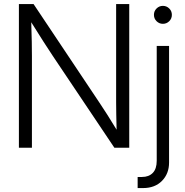

<svg xmlns="http://www.w3.org/2000/svg" viewBox="-20 -748 939 972"><path d="M75.7 0V-727.5H149.9L483.9 -227.5Q501 -202.6 524.2 -165.8Q547.4 -128.9 570.3 -91.3Q569.3 -127.4 568.6 -167.2Q567.9 -207 567.9 -230.5V-727.5H634.3V0H559.1L247.6 -464.4Q229 -491.7 200.9 -535.9Q172.9 -580.1 138.2 -635.3Q140.1 -578.1 140.9 -535.4Q141.6 -492.7 141.6 -464.8V0ZM773.4 -515.6H835.9V74.7Q835.9 131.3 800 167.7Q764.2 204.1 704.1 204.1H676.8V147.9H698.7Q733.4 147.9 753.4 127.4Q773.4 106.9 773.4 65.9ZM804.7 -627.4Q786.1 -627.4 772.7 -640.6Q759.3 -653.8 759.3 -672.9Q759.3 -691.9 772.7 -705.1Q786.1 -718.3 804.7 -718.3Q823.2 -718.3 836.7 -705.1Q850.1 -691.9 850.1 -672.9Q850.1 -653.8 836.7 -640.6Q823.2 -627.4 804.7 -627.4Z"/></svg>

Font: Inter Display Light
Style: Regular
Weight: 300
Designer: Rasmus Andersson
Foundry: rsms
Version: Version 4.000;git-a52131595